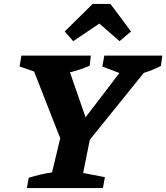

<svg xmlns="http://www.w3.org/2000/svg" viewBox="-20 -950 840 970"><path d="M308 -191 140 -620 149 -658H308L427 -315H380L642 -658H738L735 -617L391 -191ZM116 0 125 -52Q155 -61 184.5 -68Q214 -75 243 -79L297 -305H446L400 -76L510 -55L500 0ZM224 -564 79 -614 88 -669H439L433 -618Q382 -596 329.5 -583.5Q277 -571 224 -564ZM628 -564 497 -614 507 -669H800L793 -617Q752 -596 710.5 -583Q669 -570 628 -564ZM538 -930 642 -791 584 -742 482 -831 350 -742 307 -791 448 -930Z"/></svg>

Font: Piazzolla Thin ExtraBold
Style: Italic
Weight: 800
Italic angle: -11.3°
Version: Version 2.005